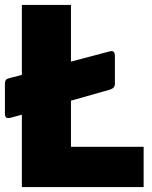

<svg xmlns="http://www.w3.org/2000/svg" viewBox="-28 -762 619 782"><path d="M557 -164V0H61V-295L18 -283L6 -281Q-2 -281 -5 -286Q-8 -291 -8 -301V-421Q-8 -432 -3.5 -437Q1 -442 11 -444L61 -457V-742H261V-511L416 -552Q424 -554 426 -554Q440 -554 440 -534V-421Q440 -403 420 -397L261 -352V-164Z"/></svg>

Font: Morrison Black
Style: Regular
Weight: 900
Designer: Pablo Impallari, Rodrigo Fuenzalida (Modified by Dan O. Williams)
Version: Version 0.03;June 6, 2019;FontCreator 11.5.0.2425 64-bit; tt